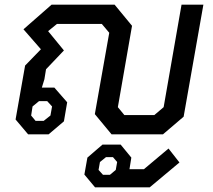

<svg xmlns="http://www.w3.org/2000/svg" viewBox="-20 -578 916 826"><path d="M47 -64 88 -296 156 -366 81 -452 202 -558H473L548 -467L487 -117L515 -83H644L684 -117L761 -558H855L770 -76L681 0H460L388 -87L450 -437L418 -475H225L187 -444L255 -361L178 -280L171 -237L160 -201H214L269 -138L255 -56L189 0H101ZM168 -58 197 -81 204 -120 183 -143H148L120 -120L114 -81L133 -58ZM343 173 356 100 421 44H499L545 100L537 150H599L705 61L752 121L624 228H389ZM453 174 478 153 484 119 466 98H436L410 119L404 153L423 174Z"/></svg>

Font: Chakra Petch Medium
Style: Italic
Weight: 500
Italic angle: -10°
Designer: Katatrad Aksorn Co.,Ltd.
Foundry: Cadson Demak Co.,Ltd.
Version: Version 1.000; ttfautohint (v1.6)